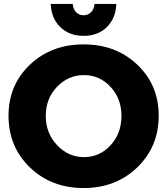

<svg xmlns="http://www.w3.org/2000/svg" viewBox="-20 -936 844 969"><path d="M347 -916Q349 -890 364 -874.5Q379 -859 402 -859Q424 -859 439.5 -874.5Q455 -890 457 -916H567Q564 -843 519 -799Q474 -755 402 -755Q330 -755 284.5 -799Q239 -843 236 -916ZM781 -352Q781 -196 673 -91.5Q565 13 402 13Q239 13 131 -91Q23 -195 23 -352Q23 -507 131 -609.5Q239 -712 402 -712Q565 -712 673 -609.5Q781 -507 781 -352ZM404 -557Q324 -557 267.5 -497.5Q211 -438 211 -351Q211 -264 268 -203.5Q325 -143 404 -143Q483 -143 538 -203Q593 -263 593 -351Q593 -438 538 -497.5Q483 -557 404 -557Z"/></svg>

Font: Montserrat arm
Style: Bold
Weight: 700
Designer: Julieta Ulanovsky
Foundry: Julieta Ulanovsky
Version: Version 6.000;PS 006.000;hotconv 1.0.88;makeotf.lib2.5.64775